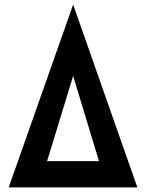

<svg xmlns="http://www.w3.org/2000/svg" viewBox="-20 -820 640 840"><path d="M18 0 300 -800 581 0ZM186 -115H413L300 -488Z"/></svg>

Font: Glinicke Jost Bold
Style: Bold
Weight: 700
Version: Version 3.710